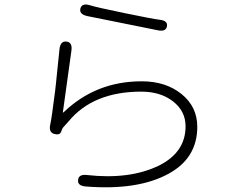

<svg xmlns="http://www.w3.org/2000/svg" viewBox="-20 -784 1040 836"><path d="M354 28Q317 25 320 0Q322 -26 358 -22Q544 -1 672 -63Q788 -121 788 -234Q788 -300 733.5 -342.5Q679 -385 595 -385Q386 -385 279 -256Q267 -242 254 -228Q252 -226 246 -210Q240 -194 215 -201Q191 -209 199 -243Q205 -269 220 -388Q222 -406 224 -424L239 -570Q243 -606 269 -603Q296 -600 291 -564L254 -297Q253 -292 257 -295Q397 -430 597 -430Q702 -430 770.5 -374.5Q839 -319 839 -232Q839 -95 713 -27Q579 46 354 28ZM707 -670Q703 -645 668 -652L360 -714Q324 -722 330 -747Q337 -772 372 -761Q396 -753 522 -727Q648 -701 675 -698Q711 -694 707 -670Z"/></svg>

Font: Resource Han Rounded KR Light
Style: Regular
Weight: 300
Designer: Cyano Hao (round all glyphs); Ryoko NISHIZUKA 西塚涼子 (kana, bopomofo & ideographs); Paul D. Hunt (Latin, Greek & Cyrillic)
Foundry: Cyano Hao
Version: 0.990